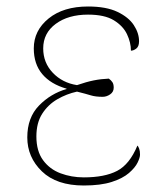

<svg xmlns="http://www.w3.org/2000/svg" viewBox="-20 -561 487 591"><path d="M238 10Q154 10 109 -33.5Q64 -77 64 -138Q64 -199 100 -236Q136 -273 185 -287V-288Q136 -302 110 -333Q84 -364 84 -412Q84 -467 129.5 -504Q175 -541 251 -541Q307 -541 341.5 -524.5Q376 -508 392 -483.5Q408 -459 408 -434Q408 -418 399.5 -411.5Q391 -405 383 -405Q383 -430 371 -455.5Q359 -481 330.5 -498.5Q302 -516 251 -516Q190 -516 151.5 -487.5Q113 -459 113 -412Q113 -368 142.5 -337Q172 -306 217 -299Q246 -309 268.5 -313.5Q291 -318 315 -319Q322 -314 326 -308Q330 -302 330 -291Q330 -278 319 -270.5Q308 -263 296 -263Q274 -263 259.5 -267.5Q245 -272 217 -279Q185 -272 156.5 -255.5Q128 -239 110 -211Q92 -183 92 -141Q92 -96 112.5 -68Q133 -40 166.5 -27.5Q200 -15 238 -15Q302 -15 340.5 -35Q379 -55 403 -113Q406 -110 408.5 -103Q411 -96 411 -85Q411 -76 403.5 -60.5Q396 -45 377 -28.5Q358 -12 324 -1Q290 10 238 10Z"/></svg>

Font: Noto Serif Thin
Style: Regular
Weight: 100
Designer: Monotype Design Team
Foundry: Monotype Imaging Inc.
Version: Version 2.015